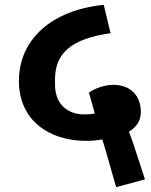

<svg xmlns="http://www.w3.org/2000/svg" viewBox="-20 -704 621 792"><path d="M459 68 578 36 530 -111 512 -161C543 -180 561 -206 561 -242C561 -307 521 -354 447 -354C411 -354 370 -339 347 -322L371 -236C357 -233 344 -232 328 -232C259 -232 207 -274 207 -354V-377C207 -482 271 -544 436 -567L408 -684C189 -662 57 -538 58 -368C59 -209 181 -123 335 -123C360 -123 382 -125 402 -129L416 -83Z"/></svg>

Font: IBM Plex Devanagari
Style: Bold
Weight: 700
Designer: Mike Abbink, Paul van der Laan, Pieter van Rosmalen, Erin McLaughlin
Foundry: Bold Monday
Version: Version 1.0